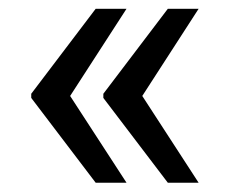

<svg xmlns="http://www.w3.org/2000/svg" viewBox="-20 -482 509 429"><path d="M49.8 -73.7ZM136.7 -267.6 262.7 -73.7H193.8L49.8 -263.2V-272.5L193.8 -462.4H262.7ZM297.9 -267.6 423.8 -73.7H355L210.9 -263.2V-272.5L355 -462.4H423.8Z"/></svg>

Font: Roboto
Style: Regular
Weight: 400
Designer: Google
Version: Version 2.134; 2016; ttfautohint (v1.6)